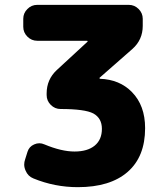

<svg xmlns="http://www.w3.org/2000/svg" viewBox="-20 -567 680 794"><path d="M76.2 -489.3Q76.2 -512.7 93.3 -529.8Q110.4 -546.9 133.8 -546.9H512.7Q536.1 -546.9 553.2 -529.8Q570.3 -512.7 570.3 -489.3V-460Q570.3 -402.3 527.3 -364.3L392.6 -246.1Q390.6 -245.1 391.6 -243.2Q392.6 -241.2 393.6 -241.2Q474.6 -238.3 525.4 -186.5Q580.1 -130.9 580.1 -37.1Q580.1 81.1 507.8 144Q435.5 207 301.8 207Q206.1 207 118.2 170.9Q95.7 162.1 85.9 138.7Q80.1 126 80.1 113.3Q80.1 102.5 84 91.8L93.8 60.5Q100.6 39.1 121.1 30.3Q131.8 25.4 142.6 25.4Q153.3 25.4 164.1 30.3Q234.4 59.6 288.1 59.6Q341.8 59.6 371.6 35.2Q401.4 10.7 401.4 -34.2Q401.4 -78.1 366.2 -97.7Q331.1 -116.2 230.5 -116.2Q207 -116.2 189.9 -133.3Q172.9 -150.4 172.9 -173.8V-180.7Q172.9 -238.3 214.8 -277.3L340.8 -393.6Q342.8 -394.5 342.3 -396.5Q341.8 -398.4 339.8 -398.4H133.8Q110.4 -398.4 93.3 -415.5Q76.2 -432.6 76.2 -456.1Z"/></svg>

Font: Gen Jyuu Gothic Heavy
Style: Bold
Weight: 900
Designer: [Source Han Sans]
Ryoko NISHIZUKA  (kana & ideographs); Paul D. Hunt (Latin, Greek & Cyrillic); Wenlong ZHANG  (bopomofo
Version: Version 1.002.20150607